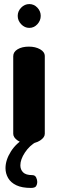

<svg xmlns="http://www.w3.org/2000/svg" viewBox="-20 -705 284 943"><path d="M122 0Q88 0 66.5 -15Q45 -30 45 -48V-429Q45 -450 66.5 -463Q88 -476 122 -476Q154 -476 177 -463Q200 -450 200 -429V-48Q200 -30 177 -15Q154 0 122 0ZM124 -568Q101 -568 84 -586Q67 -604 67 -627Q67 -650 84 -667.5Q101 -685 124 -685Q147 -685 163.5 -667.5Q180 -650 180 -627Q180 -604 163.5 -586Q147 -568 124 -568ZM132 218Q88 218 60.5 205Q33 192 20 169.5Q7 147 7 121Q7 81 33.5 39Q60 -3 106 -28L159 -9Q125 10 102.5 44Q80 78 80 107Q80 128 93.5 141.5Q107 155 138 155Q152 155 157.5 166.5Q163 178 163 189Q163 200 157.5 209Q152 218 132 218Z"/></svg>

Font: Dosis ExtraLight ExtraBold
Style: Regular
Weight: 800
Version: Version 3.001; ttfautohint (v1.8.2)